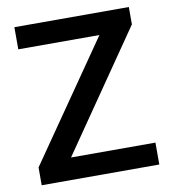

<svg xmlns="http://www.w3.org/2000/svg" viewBox="-80 -781 763 851"><g transform="rotate(-10 301.0 -355.5)"><path d="M188.5 -98.6H568.4V0H39.1V-80.1L406.7 -611.3H41.5V-710.9H556.6V-632.8Z"/></g></svg>

Font: Vazir Medium FD-UI
Style: Medium-FD-UI
Weight: 500
Designer: Saber Rastikerdar
Foundry: Saber Rastikerdar
Version: Version 30.1.0